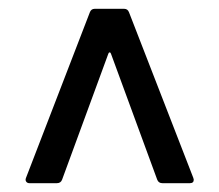

<svg xmlns="http://www.w3.org/2000/svg" viewBox="-20 -720 498 436"><path d="M39 -316 184 -692Q187 -700 195 -700H262Q270 -700 273 -692L419 -316L420 -312Q420 -304 411 -304H349Q340 -304 337 -312L232 -598Q231 -601 229 -601Q227 -601 226 -598L121 -312Q118 -304 109 -304H47Q42 -304 39.5 -307.5Q37 -311 39 -316Z"/></svg>

Font: Amber EN Medium
Style: Regular
Weight: 500
Designer: Jeremy Tribby
Foundry: Tribby Type Co.
Version: Version 1.403 November 24, 2021